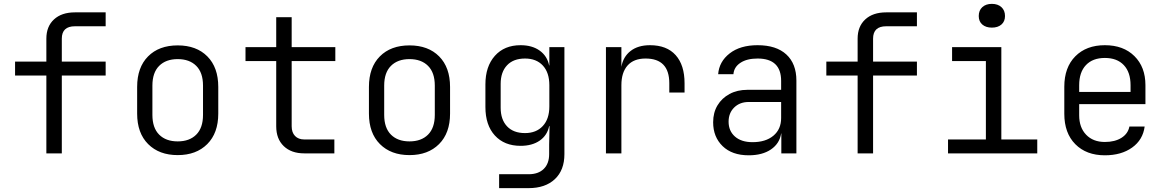

<svg xmlns="http://www.w3.org/2000/svg" viewBox="-20 -794 6040 994"><path d="M220 0V-403H58V-475H220V-594Q220 -657 259.5 -693.5Q299 -730 368 -730H527V-658H368Q300 -658 300 -594V-475H527V-403H300V0Z M900 9Q804 9 747 -48Q690 -105 690 -206V-344Q690 -445 746.5 -502Q803 -559 900 -559Q997 -559 1053.5 -502Q1110 -445 1110 -344V-206Q1110 -105 1053 -48Q996 9 900 9ZM900 -62Q961 -62 996 -97Q1031 -132 1031 -199V-351Q1031 -418 996 -453Q961 -488 900 -488Q839 -488 804 -453Q769 -418 769 -351V-199Q769 -132 804 -97Q839 -62 900 -62Z M1555 0Q1488 0 1449 -37.5Q1410 -75 1410 -140V-478H1251V-550H1410V-705H1490V-550H1716V-478H1490V-140Q1490 -108 1507.5 -90Q1525 -72 1555 -72H1711V0Z M2100 9Q2004 9 1947 -48Q1890 -105 1890 -206V-344Q1890 -445 1946.5 -502Q2003 -559 2100 -559Q2197 -559 2253.5 -502Q2310 -445 2310 -344V-206Q2310 -105 2253 -48Q2196 9 2100 9ZM2100 -62Q2161 -62 2196 -97Q2231 -132 2231 -199V-351Q2231 -418 2196 -453Q2161 -488 2100 -488Q2039 -488 2004 -453Q1969 -418 1969 -351V-199Q1969 -132 2004 -97Q2039 -62 2100 -62Z M2564 180V108H2717Q2767 108 2795 80.5Q2823 53 2823 4V-45L2825 -141H2823Q2813 -93 2774 -66Q2735 -39 2675 -39Q2591 -39 2542 -92.5Q2493 -146 2493 -240V-357Q2493 -450 2542 -505Q2591 -560 2675 -560Q2735 -560 2774 -532Q2813 -504 2823 -455H2824V-550H2902V4Q2902 87 2852.5 133.5Q2803 180 2716 180ZM2698 -105Q2756 -105 2790 -141.5Q2824 -178 2824 -243V-353Q2824 -418 2790.5 -454.5Q2757 -491 2698 -491Q2638 -491 2605 -456Q2572 -421 2572 -360V-236Q2572 -175 2605 -140Q2638 -105 2698 -105Z M3117 0V-550H3197V-448Q3206 -500 3244.5 -530Q3283 -560 3345 -560Q3432 -560 3478 -508.5Q3524 -457 3524 -363V-315H3445V-363Q3445 -491 3322 -491Q3261 -491 3229 -455Q3197 -419 3197 -353V0Z M3856 10Q3770 10 3721 -37.5Q3672 -85 3672 -161Q3672 -211 3694.5 -248.5Q3717 -286 3757 -307.5Q3797 -329 3849 -329H4024V-375Q4024 -491 3902 -491Q3847 -491 3813.5 -469Q3780 -447 3777 -410H3698Q3703 -475 3757.5 -517.5Q3812 -560 3902 -560Q3999 -560 4051 -512Q4103 -464 4103 -377V0H4025V-103H4024Q4016 -51 3971.5 -20.5Q3927 10 3856 10ZM3876 -58Q3944 -58 3984 -91.5Q4024 -125 4024 -183V-266H3856Q3810 -266 3781 -237.5Q3752 -209 3752 -164Q3752 -116 3785 -87Q3818 -58 3876 -58Z M4420 0V-403H4258V-475H4420V-594Q4420 -657 4459.5 -693.5Q4499 -730 4568 -730H4727V-658H4568Q4500 -658 4500 -594V-475H4727V-403H4500V0Z M4888 0V-72H5084V-478H4909V-550H5164V-72H5350V0ZM5115 -651Q5084 -651 5065.5 -667Q5047 -683 5047 -711Q5047 -740 5065.5 -757Q5084 -774 5115 -774Q5146 -774 5164.5 -757Q5183 -740 5183 -711Q5183 -683 5164.5 -667Q5146 -651 5115 -651Z M5700 10Q5604 10 5547 -47.5Q5490 -105 5490 -205V-345Q5490 -445 5547 -502.5Q5604 -560 5700 -560Q5796 -560 5853 -503.5Q5910 -447 5910 -353V-255H5567V-197Q5567 -134 5603 -96.5Q5639 -59 5700 -59Q5752 -59 5786 -80.5Q5820 -102 5827 -139H5906Q5897 -70 5841 -30Q5785 10 5700 10ZM5567 -318H5833V-353Q5833 -420 5798 -457Q5763 -494 5700 -494Q5637 -494 5602 -457Q5567 -420 5567 -353Z"/></svg>

Font: JetBrains Mono NL Light
Style: Regular
Weight: 300
Monospace: yes
Designer: Philipp Nurullin, Konstantin Bulenkov
Foundry: JetBrains
Version: Version 2.305; ttfautohint (v1.8.4.7-5d5b)